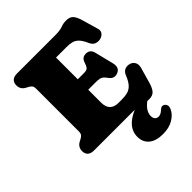

<svg xmlns="http://www.w3.org/2000/svg" viewBox="-263 -856 1234 1234"><g transform="rotate(-45 353.5 -239.0)"><path d="M40 -649Q40 -672.5 54 -686.2Q68 -700 97.5 -700H448.5Q488.5 -700 511.5 -709Q534.5 -718 560.5 -718Q593.5 -718 609.5 -700.5Q625.5 -683 636.5 -644L668.5 -533.5Q674.5 -512.5 661.8 -497Q649 -481.5 626.5 -477.5Q608.5 -474.5 590.8 -481.2Q573 -488 561.5 -513.5Q545 -551 527.5 -568.2Q510 -585.5 489.2 -590.2Q468.5 -595 441.5 -595H347V-397.5H403Q430.5 -397.5 439 -409Q447.5 -420.5 455 -444Q465.5 -477.5 500 -477.5Q538 -477.5 547.5 -438L579.5 -309Q591.5 -258.5 549.5 -244.5Q514.5 -232.5 490.5 -267Q480 -281.5 471.2 -289.2Q462.5 -297 448.8 -299.8Q435 -302.5 409.5 -302.5H347V-186Q347 -105 426 -105H451.5Q484.5 -105 508 -111.2Q531.5 -117.5 549.5 -137Q567.5 -156.5 583.5 -195.5Q592.5 -219 609.8 -227.5Q627 -236 648.5 -231.5Q672.5 -226.5 683.2 -207.5Q694 -188.5 686.5 -161.5L656.5 -56Q645.5 -18 629.5 0Q613.5 18 580.5 18Q554.5 18 531.5 9Q508.5 0 468.5 0H97.5Q68 0 54 -13.8Q40 -27.5 40 -51Q40 -88 73 -105.5L89 -114Q100.5 -120 107.8 -128.8Q115 -137.5 115 -157V-543Q115 -562.5 107.8 -571.2Q100.5 -580 89 -586L73 -594.5Q40 -612 40 -649ZM572 -36.5 590 0Q511.5 47 511.5 101Q511.5 120.5 521 130.2Q530.5 140 545.5 140Q564 140 583 122.5Q592 114 600 110Q608 106 618 109.5Q629 113 635.8 126.8Q642.5 140.5 632 162.5Q617 194.5 579 217Q541 239.5 486.5 239.5Q422.5 239.5 389.2 211.2Q356 183 356 135Q356 76 406.2 35.8Q456.5 -4.5 572 -36.5Z"/></g></svg>

Font: Fraunces 9pt SuperSoft Black
Style: Regular
Weight: 900
Version: Version 1.000;[b76b70a41]